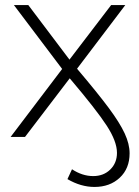

<svg xmlns="http://www.w3.org/2000/svg" viewBox="-20 -542 550 760"><path d="M493 65Q493 125 454 161.5Q415 198 354 198Q300 198 247 167L265 128Q306 155 349 155Q390 155 416.5 129Q443 103 443 63Q443 18 402.5 -44.5Q362 -107 256 -232L79 0H22L226 -269L35 -522H92L255 -306L420 -522H476L285 -270Q368 -172 411 -114Q454 -56 473.5 -14Q493 28 493 65Z"/></svg>

Font: Montserrat Alternates Light
Style: Regular
Weight: 300
Designer: Julieta Ulanovsky
Foundry: Julieta Ulanovsky
Version: Version 7.200